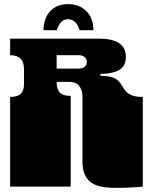

<svg xmlns="http://www.w3.org/2000/svg" viewBox="-20 -903 739 929"><path d="M379 -119V-135Q379 -144 379 -148.5Q379 -153 379 -157.5Q379 -162 379 -171V-172Q379 -185 379 -191Q379 -197 379 -209V-260Q379 -269 379 -273.5Q379 -278 379 -282.5Q379 -287 379 -296V-297Q379 -310 379 -316Q379 -322 379 -334V-434Q379 -468 363 -487.5Q347 -507 314 -507H254Q254 -471 269.5 -455Q285 -439 322 -439V0H29V-135Q29 -144 29 -148.5Q29 -153 29 -157.5Q29 -162 29 -171V-172Q29 -185 29 -191Q29 -197 29 -209V-260Q29 -269 29 -273.5Q29 -278 29 -282.5Q29 -287 29 -296V-297Q29 -310 29 -316Q29 -322 29 -334V-434Q65 -434 80.5 -449Q96 -464 96 -495V-569Q96 -636 29 -636V-716H460Q589 -716 589 -628Q589 -582 556 -564Q523 -546 474 -546H466V-536Q501 -536 522 -529Q543 -522 553 -511.5Q563 -501 573 -484Q583 -467 592.5 -457.5Q602 -448 620.5 -441Q639 -434 671 -434V0Q655 2 617 4Q579 6 539 6Q447 6 413 -26Q379 -58 379 -119ZM400 -604Q400 -618 389.5 -627Q379 -636 359 -636H254V-571H359Q378 -571 389 -579.5Q400 -588 400 -604ZM365 -757Q349 -810 309 -810Q271 -810 255 -757H190Q192 -816 223.5 -849.5Q255 -883 309 -883Q365 -883 398.5 -848.5Q432 -814 432 -757Z"/></svg>

Font: Danfo
Style: Regular
Weight: 400
Version: Version 1.000;Glyphs 3.2 (3236)